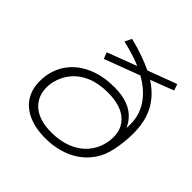

<svg xmlns="http://www.w3.org/2000/svg" viewBox="-183 -878 1051 1051"><g transform="rotate(45 343.0 -352.5)"><path d="M311 8Q222 8 163 -24Q104 -56 81 -114Q58 -172 73 -251Q88 -316 129.5 -362Q171 -408 235 -433Q299 -458 381 -458Q442 -458 485.5 -441Q529 -424 556.5 -391.5Q584 -359 596 -312H579Q599 -410 559 -484.5Q519 -559 425 -609L447 -608L229 -526L215 -563L395 -631V-624Q363 -639 324.5 -651Q286 -663 242 -673L261 -713Q318 -699 365 -682Q412 -665 451 -646L435 -647L611 -713L624 -676L481 -621L482 -629Q584 -566 616 -467Q648 -368 619 -220Q607 -161 578 -118.5Q549 -76 508 -48Q467 -20 416.5 -6Q366 8 311 8ZM311 -38Q379 -38 432 -59.5Q485 -81 519 -120.5Q553 -160 565 -213Q584 -306 533.5 -359Q483 -412 376 -412Q304 -412 252 -390Q200 -368 167.5 -329Q135 -290 122 -237Q105 -146 155.5 -92Q206 -38 311 -38Z"/></g></svg>

Font: Nunito Sans 10pt Expanded ExtraLight
Style: Italic
Weight: 250
Width: 7
Italic angle: -9°
Designer: Vernon Adams
Foundry: Vernon Adams
Version: Version 3.101;gftools[0.9.27]